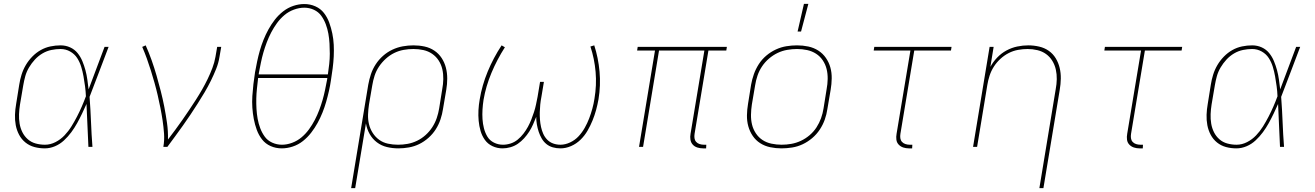

<svg xmlns="http://www.w3.org/2000/svg" viewBox="-20 -764 6840 999"><path d="M213 8Q185 8 159 1Q133 -6 112.5 -22.5Q92 -39 79.5 -62.5Q67 -86 62 -112.5Q57 -139 58 -167Q59 -195 64 -223L80 -323Q84 -349 92 -375Q100 -401 114 -425Q128 -449 148 -469.5Q168 -490 192 -503.5Q216 -517 242.5 -522.5Q269 -528 295 -528Q322 -528 345 -517.5Q368 -507 383.5 -488Q399 -469 408.5 -446Q418 -423 424.5 -399Q431 -375 434.5 -349.5Q438 -324 441 -299Q462 -354 482.5 -409.5Q503 -465 524 -520H545Q520 -455 495.5 -389.5Q471 -324 446 -260Q451 -195 453.5 -130Q456 -65 461 0H440Q437 -56 435 -111.5Q433 -167 430 -223Q419 -198 407 -173Q395 -148 381.5 -123.5Q368 -99 351 -76Q334 -53 313 -33.5Q292 -14 266 -3Q240 8 213 8ZM214 -11Q242 -11 268.5 -24.5Q295 -38 315.5 -59.5Q336 -81 351.5 -106Q367 -131 380.5 -157Q394 -183 405.5 -209.5Q417 -236 427 -263Q426 -289 422.5 -315Q419 -341 414.5 -366.5Q410 -392 402.5 -416.5Q395 -441 381.5 -462Q368 -483 345 -496Q322 -509 295 -509Q272 -509 247.5 -504Q223 -499 201 -486Q179 -473 161.5 -454Q144 -435 131 -413Q118 -391 111.5 -367.5Q105 -344 101 -320L84 -220Q80 -195 79 -170Q78 -145 82 -121Q86 -97 96.5 -76Q107 -55 124.5 -39.5Q142 -24 165.5 -17.5Q189 -11 214 -11Z M830 0Q836 -35 833.5 -69.5Q831 -104 826 -137.5Q821 -171 814.5 -203.5Q808 -236 800.5 -268.5Q793 -301 784 -333Q775 -365 765 -397Q755 -429 744 -459.5Q733 -490 720 -520L738 -528Q755 -490 769 -450.5Q783 -411 794.5 -371Q806 -331 816.5 -290Q827 -249 835 -207.5Q843 -166 849 -124Q855 -82 854 -38Q873 -63 892 -88.5Q911 -114 929 -140Q947 -166 964.5 -192Q982 -218 999 -244.5Q1016 -271 1031.5 -298Q1047 -325 1060.5 -353Q1074 -381 1085 -410Q1096 -439 1101 -468L1110 -520H1131L1122 -468Q1117 -436 1104.5 -405Q1092 -374 1077 -343.5Q1062 -313 1044.5 -283.5Q1027 -254 1008.5 -225Q990 -196 971 -167.5Q952 -139 932 -111Q912 -83 891.5 -55Q871 -27 851 0Z M1446 8Q1415 8 1388 -4Q1361 -16 1343.5 -38.5Q1326 -61 1316 -88.5Q1306 -116 1300.5 -145Q1295 -174 1293 -204Q1291 -234 1293 -264.5Q1295 -295 1298.5 -326Q1302 -357 1307 -388Q1312 -416 1318 -444.5Q1324 -473 1332 -501Q1340 -529 1351 -556.5Q1362 -584 1376.5 -610.5Q1391 -637 1410 -661.5Q1429 -686 1453.5 -705Q1478 -724 1506.5 -733.5Q1535 -743 1563 -743Q1594 -743 1621 -731Q1648 -719 1665.5 -696.5Q1683 -674 1693 -646.5Q1703 -619 1709 -590Q1715 -561 1716.5 -531Q1718 -501 1716.5 -470.5Q1715 -440 1711 -409Q1707 -378 1702 -347Q1698 -319 1691.5 -290.5Q1685 -262 1677 -234Q1669 -206 1658 -178.5Q1647 -151 1632.5 -124.5Q1618 -98 1599 -73.5Q1580 -49 1556 -30Q1532 -11 1503 -1.5Q1474 8 1446 8ZM1326 -377H1686Q1690 -404 1693 -431Q1696 -458 1696 -484.5Q1696 -511 1694.5 -537.5Q1693 -564 1688.5 -589Q1684 -614 1675 -638Q1666 -662 1651.5 -682Q1637 -702 1613.5 -713Q1590 -724 1563 -724Q1537 -724 1509.5 -714Q1482 -704 1460 -685.5Q1438 -667 1421 -643.5Q1404 -620 1391 -595Q1378 -570 1368 -543.5Q1358 -517 1350.5 -491Q1343 -465 1337.5 -438Q1332 -411 1327 -385ZM1447 -11Q1473 -11 1500 -21Q1527 -31 1549 -49.5Q1571 -68 1588 -91.5Q1605 -115 1618 -140Q1631 -165 1641 -191.5Q1651 -218 1658.5 -244Q1666 -270 1671.5 -297Q1677 -324 1682 -350L1683 -358H1323Q1320 -331 1317 -304Q1314 -277 1313.5 -250.5Q1313 -224 1314.5 -197.5Q1316 -171 1320.5 -146Q1325 -121 1334 -97Q1343 -73 1357.5 -53Q1372 -33 1396 -22Q1420 -11 1447 -11Z M1807 215 1896 -323Q1901 -351 1910 -378Q1919 -405 1935 -429.5Q1951 -454 1973 -473.5Q1995 -493 2021.5 -505.5Q2048 -518 2076 -523Q2104 -528 2131 -528Q2161 -528 2189 -522Q2217 -516 2240 -500.5Q2263 -485 2278 -462Q2293 -439 2300 -412Q2307 -385 2307 -355.5Q2307 -326 2302 -297L2285 -197Q2281 -170 2272 -143Q2263 -116 2247.5 -91.5Q2232 -67 2209.5 -47Q2187 -27 2161.5 -14.5Q2136 -2 2108 3Q2080 8 2053 8Q2022 8 1993 1Q1964 -6 1941 -23.5Q1918 -41 1903.5 -66.5Q1889 -92 1884 -122L1828 215ZM2051 -11Q2076 -11 2101 -15.5Q2126 -20 2150 -31.5Q2174 -43 2194.5 -61.5Q2215 -80 2229.5 -102.5Q2244 -125 2252.5 -150Q2261 -175 2265 -200L2281 -300Q2286 -326 2286.5 -352.5Q2287 -379 2281.5 -403.5Q2276 -428 2262.5 -449Q2249 -470 2228.5 -484Q2208 -498 2183 -503.5Q2158 -509 2131 -509Q2106 -509 2080.5 -504.5Q2055 -500 2031.5 -488.5Q2008 -477 1987.5 -458.5Q1967 -440 1952 -417.5Q1937 -395 1929 -370Q1921 -345 1917 -320L1900 -221Q1896 -195 1895 -168.5Q1894 -142 1900 -117.5Q1906 -93 1919.5 -72Q1933 -51 1953 -36.5Q1973 -22 1998.5 -16.5Q2024 -11 2051 -11Z M2595 8Q2567 8 2542.5 -3.5Q2518 -15 2503 -36Q2488 -57 2480.5 -82.5Q2473 -108 2470.5 -135.5Q2468 -163 2469.5 -191Q2471 -219 2476 -247Q2488 -320 2517.5 -391.5Q2547 -463 2590 -528L2607 -518Q2566 -454 2537 -384.5Q2508 -315 2496 -245Q2492 -219 2490.5 -194Q2489 -169 2490.5 -144.5Q2492 -120 2498 -96.5Q2504 -73 2516 -53Q2528 -33 2550 -22Q2572 -11 2597 -11Q2617 -11 2637 -17.5Q2657 -24 2673.5 -37.5Q2690 -51 2703.5 -68.5Q2717 -86 2727 -104.5Q2737 -123 2744.5 -142Q2752 -161 2758.5 -181Q2765 -201 2769 -220.5Q2773 -240 2777 -260L2790 -338H2810L2797 -260Q2793 -240 2791 -220Q2789 -200 2788.5 -180.5Q2788 -161 2789.5 -141.5Q2791 -122 2795 -103.5Q2799 -85 2806.5 -68Q2814 -51 2827 -37.5Q2840 -24 2858 -17.5Q2876 -11 2896 -11Q2921 -11 2946.5 -23Q2972 -35 2990.5 -55Q3009 -75 3022.5 -99Q3036 -123 3045.5 -148Q3055 -173 3062 -198.5Q3069 -224 3073 -250Q3085 -321 3079 -390Q3073 -459 3052 -522L3072 -528Q3093 -463 3099.5 -391.5Q3106 -320 3094 -247Q3089 -219 3081.5 -191.5Q3074 -164 3063 -137Q3052 -110 3037 -84Q3022 -58 3000.5 -37Q2979 -16 2951.5 -4Q2924 8 2896 8Q2875 8 2856 2.5Q2837 -3 2822.5 -15Q2808 -27 2798.5 -43.5Q2789 -60 2783 -78Q2777 -96 2773.5 -116Q2770 -136 2770 -156Q2762 -136 2753.5 -116.5Q2745 -97 2733.5 -79Q2722 -61 2707 -44.5Q2692 -28 2674.5 -16Q2657 -4 2636 2Q2615 8 2595 8Z M3654 8H3638Q3623 8 3608.5 3.5Q3594 -1 3584.5 -11.5Q3575 -22 3572.5 -37Q3570 -52 3573 -68L3645 -501H3409L3326 0H3305L3388 -501H3295L3298 -520H3762L3759 -501H3666L3594 -68Q3592 -56 3593.5 -45Q3595 -34 3602 -26Q3609 -18 3620 -14.5Q3631 -11 3642 -11H3655Z M4046 8Q4016 8 3987.5 2Q3959 -4 3935.5 -19Q3912 -34 3896.5 -57Q3881 -80 3873.5 -107Q3866 -134 3866.5 -164Q3867 -194 3872 -223L3888 -323Q3893 -351 3902.5 -378Q3912 -405 3928 -430Q3944 -455 3967 -474.5Q3990 -494 4017 -506.5Q4044 -519 4072 -523.5Q4100 -528 4127 -528Q4157 -528 4185.5 -522Q4214 -516 4237.5 -501Q4261 -486 4277 -463Q4293 -440 4300.5 -413Q4308 -386 4307.5 -356Q4307 -326 4302 -297L4285 -197Q4281 -169 4271.5 -142Q4262 -115 4245.5 -90Q4229 -65 4206 -45.5Q4183 -26 4156.5 -13.5Q4130 -1 4101.5 3.5Q4073 8 4046 8ZM4047 -11Q4072 -11 4097.5 -15.5Q4123 -20 4147.5 -31.5Q4172 -43 4193 -61Q4214 -79 4228.5 -101.5Q4243 -124 4252 -149Q4261 -174 4265 -200L4281 -300Q4286 -326 4286.5 -353Q4287 -380 4281 -404.5Q4275 -429 4261 -450Q4247 -471 4226 -484.5Q4205 -498 4179.5 -503.5Q4154 -509 4127 -509Q4102 -509 4076 -504.5Q4050 -500 4026 -488.5Q4002 -477 3981 -459Q3960 -441 3945 -418.5Q3930 -396 3921.5 -371Q3913 -346 3909 -320L3892 -220Q3888 -194 3887.5 -167Q3887 -140 3893 -115.5Q3899 -91 3913 -70Q3927 -49 3947.5 -35.5Q3968 -22 3994 -16.5Q4020 -11 4047 -11ZM4130 -600 4163 -744H4186L4148 -600Z M4726 8H4709Q4694 8 4680 3.5Q4666 -1 4656 -11.5Q4646 -22 4644 -37Q4642 -52 4645 -68L4717 -501H4526L4529 -520H4931L4928 -501H4737L4665 -68Q4663 -56 4664.5 -45Q4666 -34 4673 -26Q4680 -18 4691 -14.5Q4702 -11 4713 -11H4727Z M5388 215 5473 -300Q5478 -326 5478.5 -352Q5479 -378 5473.5 -402.5Q5468 -427 5455 -448Q5442 -469 5422.5 -483Q5403 -497 5378 -503Q5353 -509 5327 -509Q5303 -509 5277.5 -504.5Q5252 -500 5228.5 -488Q5205 -476 5185 -457.5Q5165 -439 5151 -417Q5137 -395 5129 -370.5Q5121 -346 5117 -321L5064 0H5043L5129 -520H5150L5133 -416Q5147 -442 5168.5 -464.5Q5190 -487 5217 -501.5Q5244 -516 5273 -522Q5302 -528 5330 -528Q5359 -528 5387 -521.5Q5415 -515 5437 -499.5Q5459 -484 5473 -461Q5487 -438 5493.5 -411Q5500 -384 5499.5 -355Q5499 -326 5494 -297L5409 215Z M5926 8H5909Q5894 8 5880 3.5Q5866 -1 5856 -11.5Q5846 -22 5844 -37Q5842 -52 5845 -68L5917 -501H5726L5729 -520H6131L6128 -501H5937L5865 -68Q5863 -56 5864.5 -45Q5866 -34 5873 -26Q5880 -18 5891 -14.5Q5902 -11 5913 -11H5927Z M6413 8Q6385 8 6359 1Q6333 -6 6312.5 -22.5Q6292 -39 6279.5 -62.5Q6267 -86 6262 -112.5Q6257 -139 6258 -167Q6259 -195 6264 -223L6280 -323Q6284 -349 6292 -375Q6300 -401 6314 -425Q6328 -449 6348 -469.5Q6368 -490 6392 -503.5Q6416 -517 6442.5 -522.5Q6469 -528 6495 -528Q6522 -528 6545 -517.5Q6568 -507 6583.5 -488Q6599 -469 6608.5 -446Q6618 -423 6624.5 -399Q6631 -375 6634.5 -349.5Q6638 -324 6641 -299Q6662 -354 6682.5 -409.5Q6703 -465 6724 -520H6745Q6720 -455 6695.5 -389.5Q6671 -324 6646 -260Q6651 -195 6653.5 -130Q6656 -65 6661 0H6640Q6637 -56 6635 -111.5Q6633 -167 6630 -223Q6619 -198 6607 -173Q6595 -148 6581.5 -123.5Q6568 -99 6551 -76Q6534 -53 6513 -33.5Q6492 -14 6466 -3Q6440 8 6413 8ZM6414 -11Q6442 -11 6468.5 -24.5Q6495 -38 6515.5 -59.5Q6536 -81 6551.5 -106Q6567 -131 6580.5 -157Q6594 -183 6605.5 -209.5Q6617 -236 6627 -263Q6626 -289 6622.5 -315Q6619 -341 6614.5 -366.5Q6610 -392 6602.5 -416.5Q6595 -441 6581.5 -462Q6568 -483 6545 -496Q6522 -509 6495 -509Q6472 -509 6447.5 -504Q6423 -499 6401 -486Q6379 -473 6361.5 -454Q6344 -435 6331 -413Q6318 -391 6311.5 -367.5Q6305 -344 6301 -320L6284 -220Q6280 -195 6279 -170Q6278 -145 6282 -121Q6286 -97 6296.5 -76Q6307 -55 6324.5 -39.5Q6342 -24 6365.5 -17.5Q6389 -11 6414 -11Z"/></svg>

Font: Iosevka Aile Thin Oblique
Style: Regular
Weight: 100
Italic angle: -9°
Designer: Belleve Invis
Foundry: Belleve Invis
Version: Version 31.1.0; ttfautohint (v1.8.4)